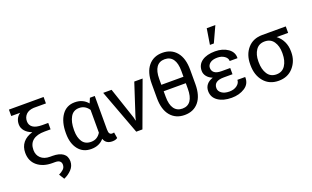

<svg xmlns="http://www.w3.org/2000/svg" viewBox="-103 -1358 3447 2123"><g transform="rotate(-20 1620.5 -296.5)"><path d="M450.2 -710.9V-635.3H305.7Q245.6 -631.3 215.1 -599.6Q184.6 -567.9 184.6 -521Q184.6 -475.1 220 -449.5Q255.4 -423.8 330.6 -423.8H400.4V-348.1H330.6Q239.3 -348.1 191.7 -310.1Q144 -272 144 -197.3Q144 -138.7 183.1 -102.1Q222.2 -65.4 291 -65.4H320.3Q398.9 -65.4 442.4 -34.4Q485.8 -3.4 485.8 59.6Q484.9 113.8 447 153.8Q409.2 193.8 356 216.8L317.4 154.8Q349.1 139.6 372.1 118.9Q395 98.1 395 64Q395 38.6 377.9 23.9Q360.8 9.3 324.2 9.3H291Q182.6 9.3 115.2 -46.1Q47.9 -101.6 47.9 -199.2Q47.9 -270 86.7 -318.1Q125.5 -366.2 199.7 -387.7Q147 -407.2 117.7 -441.7Q88.4 -476.1 88.4 -519Q88.4 -556.6 103.3 -586.2Q118.2 -615.7 147 -635.3H42V-710.9Z M985.8 -527.8V-134.8Q985.8 -99.6 995.8 -85.9Q1005.9 -72.3 1022.9 -72.3Q1030.3 -72.3 1036.6 -73Q1043 -73.7 1048.3 -75.7L1059.6 -6.3Q1045.4 3.4 1030.8 6.8Q1016.1 10.3 998 10.3Q961.4 10.3 937 -5.4Q912.6 -21 900.9 -54.7Q874 -22.5 836.7 -6.1Q799.3 10.3 751 10.3Q654.3 10.3 599.6 -59.8Q544.9 -129.9 544.9 -244.1V-254.4Q544.9 -381.8 599.4 -460Q653.8 -538.1 752 -538.1Q801.3 -538.1 839.1 -520.5Q877 -502.9 903.8 -469.7L928.7 -527.8ZM641.1 -244.1Q641.1 -164.1 674.1 -114.5Q707 -64.9 775.4 -64.9Q814.9 -64.9 842.8 -82.3Q870.6 -99.6 889.6 -130.9V-134.8V-398.9Q870.6 -428.2 842.5 -445.3Q814.5 -462.4 776.4 -462.4Q707.5 -462.4 674.3 -404.1Q641.1 -345.7 641.1 -254.4Z M1308.6 -155.8 1316.9 -118.7H1319.8L1329.1 -155.8L1450.7 -528.3H1548.8L1354.5 0H1281.7L1085 -528.3H1183.6Z M2076.2 -271Q2076.2 -134.8 2015.9 -62.3Q1955.6 10.3 1850.6 10.3Q1745.6 10.3 1684.6 -62.5Q1623.5 -135.3 1623.5 -271V-439.5Q1623.5 -575.2 1684.3 -648.2Q1745.1 -721.2 1849.6 -721.2Q1954.6 -721.2 2015.4 -648.2Q2076.2 -575.2 2076.2 -439.5ZM1719.7 -392.1H1980V-460Q1980 -552.2 1946.5 -598.9Q1913.1 -645.5 1849.6 -645.5Q1786.1 -645.5 1752.9 -598.9Q1719.7 -552.2 1719.7 -460ZM1980 -316.4H1719.7V-251.5Q1719.7 -159.2 1753.4 -112.1Q1787.1 -64.9 1850.6 -64.9Q1914.1 -64.9 1947 -111.8Q1980 -158.7 1980 -251.5Z M2397 -232.9Q2337.9 -232.9 2308.3 -212.2Q2278.8 -191.4 2278.8 -148.9Q2278.8 -113.3 2312.3 -88.9Q2345.7 -64.5 2403.3 -64.5Q2458 -64.5 2493.4 -91.8Q2528.8 -119.1 2528.8 -156.2H2619.6L2620.6 -153.3Q2623 -74.2 2558.1 -32.5Q2493.2 9.3 2403.3 9.3Q2304.7 9.3 2243.4 -33Q2182.1 -75.2 2182.1 -148.9Q2182.1 -193.4 2207.3 -224.6Q2232.4 -255.9 2280.8 -271.5Q2238.3 -288.6 2214.8 -318.4Q2191.4 -348.1 2191.4 -383.8Q2191.4 -457 2248.3 -497.1Q2305.2 -537.1 2403.3 -537.1Q2492.7 -537.1 2553.5 -494.4Q2614.3 -451.7 2611.8 -383.8L2610.8 -380.9H2520Q2520 -415 2486.1 -439Q2452.1 -462.9 2403.3 -462.9Q2346.7 -462.9 2317.1 -439.7Q2287.6 -416.5 2287.6 -383.8Q2287.6 -347.7 2314.2 -326.9Q2340.8 -306.2 2397 -306.2H2499V-232.9ZM2405.3 -808.6H2506.8L2421.4 -623H2375.5Z M3233.4 -452.1H3098.1Q3144 -417 3168.7 -365.2Q3193.4 -313.5 3193.4 -250V-239.3Q3193.4 -136.7 3128.9 -63.2Q3064.5 10.3 2957 10.3Q2847.7 10.3 2783.9 -65.2Q2720.2 -140.6 2720.2 -258.3V-269Q2720.2 -381.8 2783.4 -454.8Q2846.7 -527.8 2955.6 -528.3H3233.4ZM2816.4 -258.3Q2816.4 -174.3 2851.8 -119.6Q2887.2 -64.9 2957 -64.9Q3025.9 -64.9 3061.5 -119.6Q3097.2 -174.3 3097.2 -258.3V-269Q3097.2 -347.7 3061.3 -399.9Q3025.4 -452.1 2956.1 -452.1Q2887.2 -452.1 2851.8 -399.9Q2816.4 -347.7 2816.4 -269Z"/></g></svg>

Font: GeogebraSans
Style: Regular
Weight: 400
Designer: Google
Version: Version 1.100140; 2013